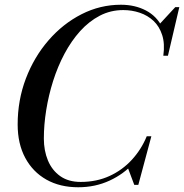

<svg xmlns="http://www.w3.org/2000/svg" viewBox="-20 -780 776 810"><path d="M310 10Q233 10 175.8 -22.2Q118.5 -54.5 86.5 -114Q54.5 -173.5 54.5 -255Q54.5 -357.5 89.2 -448.8Q124 -540 184.8 -610Q245.5 -680 324 -720Q402.5 -760 490 -760Q549 -760 595.2 -736Q641.5 -712 665 -664.2Q688.5 -616.5 679.5 -545H669Q676 -595.5 664.2 -632Q652.5 -668.5 627.8 -691.8Q603 -715 569.8 -726.2Q536.5 -737.5 500 -737.5Q446.5 -737.5 401 -713.8Q355.5 -690 318.2 -648.8Q281 -607.5 252.2 -553.5Q223.5 -499.5 204.2 -438.8Q185 -378 175 -315.8Q165 -253.5 165 -195.5Q165 -144.5 182.2 -103Q199.5 -61.5 234 -37Q268.5 -12.5 320.5 -12.5Q387.5 -12.5 442 -37.5Q496.5 -62.5 536.5 -106.2Q576.5 -150 599 -205H610.5Q590.5 -143.5 546.8 -94.8Q503 -46 442.2 -18Q381.5 10 310 10ZM546.5 0 520 -70.5Q536.5 -89.5 554 -109.8Q571.5 -130 585.5 -158L599 -205H618.5L563.5 0ZM669 -545 676.5 -586.5Q674.5 -611.5 669.8 -633Q665 -654.5 652.5 -677.5L719.5 -750H736.5L688.5 -545Z"/></svg>

Font: Bodoni Moda SC 11pt
Style: Italic
Weight: 400
Italic angle: -13°
Version: Version 2.005